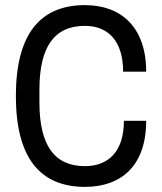

<svg xmlns="http://www.w3.org/2000/svg" viewBox="-20 -718 632 750"><path d="M312 -698C134 -698 42 -581 42 -343C42 -105 134 12 312 12C452 12 551 -69 551 -246H464C464 -127 404 -69 312 -69C192 -69 134 -151 134 -318V-368C134 -535 192 -617 312 -617C402 -617 461 -558 461 -438H551C551 -613 452 -698 312 -698Z"/></svg>

Font: Archivo Narrow
Style: Regular
Weight: 400
Designer: Hector Gatti
Foundry: Omnibus-Type
Version: Version 1.003;PS 001.003;hotconv 1.0.70;makeotf.lib2.5.58329